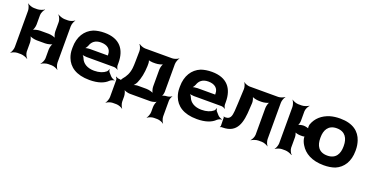

<svg xmlns="http://www.w3.org/2000/svg" viewBox="-31 -1245 4083 2121"><g transform="rotate(20 2010.5 -184.5)"><path d="M563 -50V-478C563 -502 577 -539 589 -552L587 -554C574 -542 537 -528 513 -528H472C448 -528 408 -542 392 -554L390 -552C405 -539 422 -502 422 -478V-366C422 -342 433 -302 446 -290L448 -292C436 -305 390 -316 360 -316H264C234 -316 188 -305 176 -292L178 -290C191 -302 202 -342 202 -366V-478C202 -502 219 -539 234 -552L232 -554C216 -542 176 -528 152 -528H111C87 -528 50 -542 37 -554L35 -552C47 -539 61 -502 61 -478V-50C61 -26 47 11 35 24L37 26C50 14 87 0 111 0H152C176 0 216 14 232 26L234 24C219 11 202 -26 202 -50V-153C202 -177 191 -217 178 -229L176 -227C188 -214 234 -203 264 -203H360C390 -203 436 -214 448 -227L446 -229C433 -217 422 -177 422 -153V-50C422 -26 405 11 390 24L392 26C408 14 448 0 472 0H513C537 0 574 14 587 26L589 24C577 11 563 -26 563 -50Z M940 -538C892 -538 851 -531 813 -518C719 -479 662 -390 662 -265V-246C662 -211 668 -178 680 -147C715 -55 800 10 959 10C1060 10 1129 -16 1170 -57C1182 -69 1209 -80 1221 -79L1222 -83C1209 -84 1182 -98 1171 -111L1140 -146C1133 -154 1129 -169 1130 -177L1126 -178C1125 -170 1117 -153 1109 -146C1078 -120 1032 -104 972 -104C891 -104 837 -140 817 -192C812 -206 797 -226 786 -233L783 -229C794 -223 824 -218 844 -218H1167C1181 -218 1203 -209 1211 -202L1213 -204C1206 -212 1197 -234 1197 -248V-278C1197 -434 1120 -538 940 -538ZM1058 -326V-320C1058 -317 1058 -311 1060 -310L1062 -312C1061 -314 1054 -314 1050 -314H850C829 -314 795 -308 783 -301L787 -297C799 -305 814 -328 820 -344C835 -389 871 -424 939 -424C1015 -424 1058 -387 1058 -326Z M1262 -114H1260C1249 -114 1234 -121 1228 -127L1224 -124C1230 -118 1238 -102 1238 -91V109C1238 133 1224 170 1212 183L1214 185C1227 173 1264 159 1288 159H1332C1356 159 1393 173 1406 185L1408 183C1396 170 1382 133 1382 109V50C1382 26 1371 -14 1358 -26L1356 -24C1368 -11 1408 0 1432 0H1672C1696 0 1736 -11 1748 -24L1746 -26C1733 -14 1722 26 1722 50V109C1722 133 1708 170 1696 183L1698 185C1711 173 1748 159 1772 159H1813C1837 159 1874 173 1887 185L1889 183C1877 170 1863 133 1863 109V-76C1863 -94 1874 -122 1883 -132L1881 -134C1871 -125 1843 -114 1825 -114C1807 -114 1776 -106 1767 -96L1769 -94C1779 -103 1787 -134 1787 -152V-478C1787 -502 1801 -539 1813 -552L1811 -554C1798 -542 1761 -528 1737 -528H1420C1397 -528 1360 -542 1348 -554L1344 -551C1356 -539 1371 -502 1370 -479L1368 -353C1367 -324 1367 -299 1364 -277C1356 -213 1332 -170 1298 -131C1294 -126 1284 -109 1286 -105L1290 -107C1288 -111 1268 -114 1262 -114ZM1510 -353V-382C1511 -396 1505 -421 1498 -428L1494 -425C1501 -418 1530 -412 1548 -412H1583C1613 -412 1660 -423 1672 -436L1670 -438C1657 -426 1646 -386 1646 -362V-164C1646 -140 1657 -100 1670 -88L1672 -90C1660 -103 1613 -114 1583 -114H1484C1465 -114 1438 -107 1426 -99L1428 -96C1440 -104 1460 -130 1468 -148C1493 -203 1507 -272 1510 -353Z M2202 -538C2154 -538 2113 -531 2075 -518C1981 -479 1924 -390 1924 -265V-246C1924 -211 1930 -178 1942 -147C1977 -55 2062 10 2221 10C2322 10 2391 -16 2432 -57C2444 -69 2471 -80 2483 -79L2484 -83C2471 -84 2444 -98 2433 -111L2402 -146C2395 -154 2391 -169 2392 -177L2388 -178C2387 -170 2379 -153 2371 -146C2340 -120 2294 -104 2234 -104C2153 -104 2099 -140 2079 -192C2074 -206 2059 -226 2048 -233L2045 -229C2056 -223 2086 -218 2106 -218H2429C2443 -218 2465 -209 2473 -202L2475 -204C2468 -212 2459 -234 2459 -248V-278C2459 -434 2382 -538 2202 -538ZM2320 -326V-320C2320 -317 2320 -311 2322 -310L2324 -312C2323 -314 2316 -314 2312 -314H2112C2091 -314 2057 -308 2045 -301L2049 -297C2061 -305 2076 -328 2082 -344C2097 -389 2133 -424 2201 -424C2277 -424 2320 -387 2320 -326Z M2983 -528H2648C2626 -528 2590 -541 2579 -553L2576 -551C2587 -539 2599 -502 2598 -480L2590 -303C2589 -269 2587 -240 2585 -217C2580 -159 2571 -116 2511 -116H2504C2500 -116 2495 -119 2494 -121L2491 -118C2493 -116 2496 -112 2496 -109L2498 -11C2498 -6 2494 1 2491 4L2494 7C2497 4 2504 0 2510 0H2521C2695 0 2725 -133 2732 -303L2736 -366C2737 -388 2727 -427 2716 -439L2713 -436C2724 -425 2770 -414 2798 -414H2830C2860 -414 2906 -425 2918 -438L2916 -440C2903 -428 2892 -388 2892 -364V-50C2892 -26 2875 11 2860 24L2862 26C2878 14 2918 0 2942 0H2983C3007 0 3044 14 3057 26L3059 24C3047 11 3033 -26 3033 -50V-478C3033 -502 3047 -539 3059 -552L3057 -554C3044 -542 3007 -528 2983 -528Z M3310 -364V-478C3310 -502 3328 -539 3343 -552L3340 -554C3324 -542 3284 -528 3260 -528H3219C3195 -528 3158 -542 3145 -554L3143 -552C3155 -539 3169 -502 3169 -478V-50C3169 -26 3155 11 3143 24L3145 26C3158 14 3195 0 3219 0H3260C3284 0 3324 14 3340 26L3343 24C3328 11 3310 -26 3310 -50V-175C3310 -192 3302 -223 3293 -232L3290 -229C3299 -220 3335 -212 3357 -212H3384C3393 -212 3409 -215 3414 -219L3409 -222C3405 -217 3405 -202 3407 -195C3412 -169 3422 -145 3436 -123C3482 -45 3571 10 3713 10C3763 10 3806 3 3845 -11C3934 -49 3990 -134 3990 -259V-269C3990 -308 3984 -343 3973 -376C3942 -470 3863 -538 3711 -538C3667 -538 3629 -533 3594 -523C3505 -496 3442 -440 3414 -361C3410 -347 3408 -316 3416 -307L3421 -310C3412 -318 3376 -326 3357 -326C3335 -326 3299 -318 3290 -308L3292 -306C3302 -315 3310 -346 3310 -364ZM3849 -269V-259C3849 -176 3815 -104 3713 -104C3609 -104 3576 -176 3576 -259V-269C3576 -350 3610 -424 3711 -424C3813 -424 3849 -352 3849 -269Z"/></g></svg>

Font: Asimov
Style: EdgeWide
Weight: 500
Designer: Google
Version: Version 2.000980: 2014